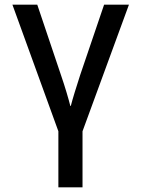

<svg xmlns="http://www.w3.org/2000/svg" viewBox="-20 -559 603 819"><path d="M229 240H332V1L530 -539H424L322 -239C306 -190 289 -135 282 -107H280C273 -135 258 -187 240 -239L139 -539H33L229 1Z"/></svg>

Font: Noto Sans Mono SemiCondensed Medium
Style: Regular
Weight: 500
Width: 4
Designer: Monotype Design Team
Foundry: Monotype Imaging Inc.
Version: Version 2.014